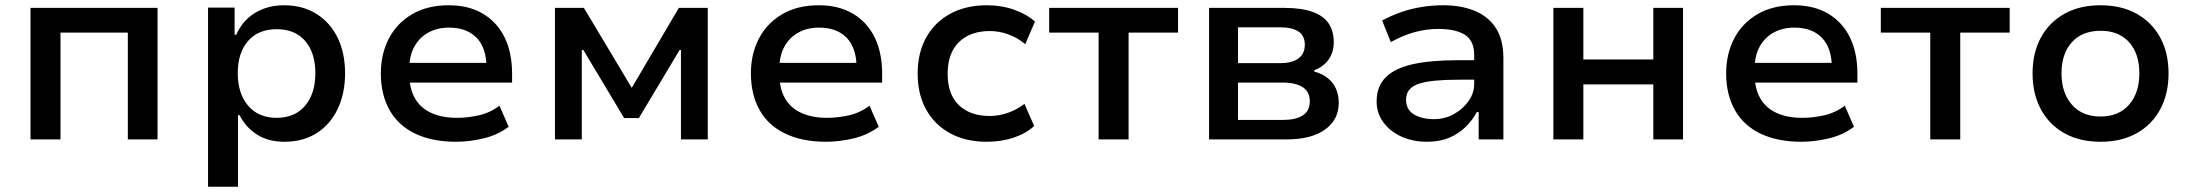

<svg xmlns="http://www.w3.org/2000/svg" viewBox="-20 -530 8332 730"><path d="M96 0V-500H579V0H466V-406H210V0Z M771 180V-501H872V-398H878Q903 -453 950.5 -481.5Q998 -510 1060 -510Q1131 -510 1183.5 -477Q1236 -444 1264 -386Q1292 -328 1292 -251Q1292 -176 1264.5 -117Q1237 -58 1185 -24.5Q1133 9 1061 9Q1000 9 957 -18.5Q914 -46 891 -92H885V180ZM1032 -82Q1101 -82 1140 -128Q1179 -174 1179 -252Q1179 -329 1140.5 -374Q1102 -419 1032 -419Q962 -419 923 -374Q884 -329 884 -252Q884 -174 923.5 -128Q963 -82 1032 -82Z M1714 9Q1624 9 1559.5 -21.5Q1495 -52 1461.5 -111Q1428 -170 1428 -251Q1428 -325 1458.5 -383.5Q1489 -442 1547 -476Q1605 -510 1686 -510Q1762 -510 1816 -478Q1870 -446 1898.5 -388Q1927 -330 1927 -249V-216H1515V-291H1848L1830 -270Q1830 -347 1792.5 -386Q1755 -425 1687 -425Q1643 -425 1609 -406.5Q1575 -388 1555.5 -353Q1536 -318 1536 -266V-252Q1536 -194 1557.5 -156.5Q1579 -119 1620 -100.5Q1661 -82 1718 -82Q1758 -82 1800.5 -91.5Q1843 -101 1879 -128L1914 -48Q1873 -17 1819 -4Q1765 9 1714 9Z M2090 0V-500H2200L2382 -196L2561 -500H2671V0H2569V-340H2564L2409 -81H2353L2198 -340H2192V0Z M3121 9Q3031 9 2966.5 -21.5Q2902 -52 2868.5 -111Q2835 -170 2835 -251Q2835 -325 2865.5 -383.5Q2896 -442 2954 -476Q3012 -510 3093 -510Q3169 -510 3223 -478Q3277 -446 3305.5 -388Q3334 -330 3334 -249V-216H2922V-291H3255L3237 -270Q3237 -347 3199.5 -386Q3162 -425 3094 -425Q3050 -425 3016 -406.5Q2982 -388 2962.5 -353Q2943 -318 2943 -266V-252Q2943 -194 2964.5 -156.5Q2986 -119 3027 -100.5Q3068 -82 3125 -82Q3165 -82 3207.5 -91.5Q3250 -101 3286 -128L3321 -48Q3280 -17 3226 -4Q3172 9 3121 9Z M3731 9Q3652 9 3593 -23Q3534 -55 3501.5 -113Q3469 -171 3469 -250Q3469 -329 3501.5 -387.5Q3534 -446 3593.5 -478Q3653 -510 3732 -510Q3788 -510 3836 -493Q3884 -476 3915 -448L3878 -362Q3850 -386 3814.5 -399Q3779 -412 3744 -412Q3669 -412 3626 -370Q3583 -328 3583 -249Q3583 -171 3626 -130Q3669 -89 3743 -89Q3779 -89 3813.5 -101.5Q3848 -114 3875 -135L3912 -51Q3882 -23 3835 -7Q3788 9 3731 9Z M4157 0V-406H3969V-500H4459V-406H4271V0Z M4577 0V-500H4863Q4928 -500 4970 -485Q5012 -470 5031.5 -441Q5051 -412 5051 -369Q5051 -332 5032 -304.5Q5013 -277 4977 -263V-258Q5009 -249 5029.5 -232Q5050 -215 5060 -191.5Q5070 -168 5070 -139Q5070 -75 5018 -37.5Q4966 0 4872 0ZM4687 -74H4858Q4906 -74 4933 -91Q4960 -108 4960 -145Q4960 -181 4933 -198.5Q4906 -216 4858 -216H4687ZM4687 -290H4849Q4893 -290 4917 -308Q4941 -326 4941 -360Q4941 -394 4917 -410Q4893 -426 4849 -426H4687Z M5406 9Q5351 9 5307.5 -11Q5264 -31 5239 -66Q5214 -101 5214 -144Q5214 -201 5248 -235.5Q5282 -270 5350 -285.5Q5418 -301 5521 -301H5602V-227H5528Q5476 -227 5438.5 -223.5Q5401 -220 5376 -212Q5351 -204 5338.5 -189Q5326 -174 5326 -151Q5326 -113 5356 -95Q5386 -77 5432 -77Q5473 -77 5507.5 -96Q5542 -115 5563.5 -145.5Q5585 -176 5585 -211V-321Q5585 -375 5550 -397.5Q5515 -420 5448 -420Q5405 -420 5361 -408.5Q5317 -397 5268 -370L5235 -452Q5270 -471 5307.5 -484Q5345 -497 5385.5 -503.5Q5426 -510 5468 -510Q5535 -510 5586.5 -489Q5638 -468 5667 -424Q5696 -380 5696 -309V0H5602V-104H5595Q5579 -74 5553 -48Q5527 -22 5490.5 -6.5Q5454 9 5406 9Z M5886 0V-500H6000V-304H6266V-500H6379V0H6266V-209H6000V0Z M6829 9Q6739 9 6674.5 -21.5Q6610 -52 6576.5 -111Q6543 -170 6543 -251Q6543 -325 6573.5 -383.5Q6604 -442 6662 -476Q6720 -510 6801 -510Q6877 -510 6931 -478Q6985 -446 7013.5 -388Q7042 -330 7042 -249V-216H6630V-291H6963L6945 -270Q6945 -347 6907.5 -386Q6870 -425 6802 -425Q6758 -425 6724 -406.5Q6690 -388 6670.5 -353Q6651 -318 6651 -266V-252Q6651 -194 6672.5 -156.5Q6694 -119 6735 -100.5Q6776 -82 6833 -82Q6873 -82 6915.5 -91.5Q6958 -101 6994 -128L7029 -48Q6988 -17 6934 -4Q6880 9 6829 9Z M7319 0V-406H7131V-500H7621V-406H7433V0Z M7967 9Q7887 9 7829 -23.5Q7771 -56 7739.5 -114.5Q7708 -173 7708 -251Q7708 -329 7739.5 -387Q7771 -445 7829 -477.5Q7887 -510 7966 -510Q8046 -510 8104 -477.5Q8162 -445 8193.5 -387Q8225 -329 8225 -251Q8225 -173 8193.5 -114.5Q8162 -56 8104 -23.5Q8046 9 7967 9ZM7966 -87Q8036 -87 8075 -132Q8114 -177 8114 -251Q8114 -326 8075 -369.5Q8036 -413 7967 -413Q7897 -413 7857.5 -369.5Q7818 -326 7818 -251Q7818 -177 7857.5 -132Q7897 -87 7966 -87Z"/></svg>

Font: Nunito Sans 6pt SemiBold
Style: Regular
Weight: 600
Version: Version 3.101;gftools[0.9.27]